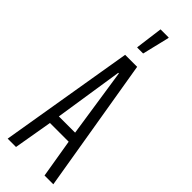

<svg xmlns="http://www.w3.org/2000/svg" viewBox="-296 -912 928 928"><g transform="rotate(45 168.5 -448.0)"><path d="M12 0 127 -688H209L324 0H264L231 -198H103L69 0ZM111 -251H222L169 -603H165ZM143 -754V-759L161 -896H217V-891L184 -754Z"/></g></svg>

Font: Saira UltraCondensed
Style: Regular
Weight: 400
Width: 1
Designer: Hector Gatti with collaboration of the Omnibus-Type team
Foundry: Omnibus-Type
Version: Version 1.101